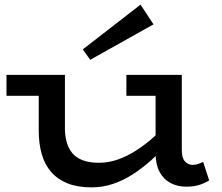

<svg xmlns="http://www.w3.org/2000/svg" viewBox="-20 -794 956 828"><path d="M375 14Q315 14 272 -3Q229 -20 201 -52Q173 -84 160 -129.5Q147 -175 147 -230V-471H260V-240Q260 -209 267.5 -181.5Q275 -154 291.5 -134Q308 -114 336.5 -103Q365 -92 407 -92Q448 -92 488 -106Q528 -120 567 -145Q606 -170 641.5 -201.5Q677 -233 708 -267V-177Q671 -138 632.5 -103.5Q594 -69 553 -42.5Q512 -16 467.5 -1Q423 14 375 14ZM8 -381V-471H238V-381ZM783 11Q745 11 715 -5Q685 -21 668 -53Q651 -85 651 -132V-471H764V-146Q764 -112 778 -97.5Q792 -83 810 -83Q824 -83 835 -87Q846 -91 856 -96L882 -16Q865 -5 841 3Q817 11 783 11ZM525 -381V-471H748V-381ZM369 -536 337 -581 586 -774 642 -689Z"/></svg>

Font: BioRhyme SemiExpanded Medium
Style: Regular
Weight: 500
Width: 6
Designer: Aoife Mooney
Foundry: Aoife Mooney Type
Version: Version 1.600;gftools[0.9.33]